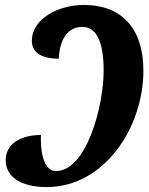

<svg xmlns="http://www.w3.org/2000/svg" viewBox="-20 -748 602 778"><path d="M169 10C403 10 561 -231 561 -462C561 -636 470 -728 320 -728C214 -728 109 -670 109 -583C109 -529 159 -510 218 -510C222 -589 254 -639 314 -639C365 -639 400 -590 400 -462C400 -317 330 -54 206 -55C154 -55 143 -142 146 -201C67 -201 3 -167 3 -99C3 -32 64 10 169 10Z"/></svg>

Font: Noto Serif Condensed Extra
Style: Italic
Weight: 800
Width: 3
Italic angle: -12°
Designer: Monotype Design Team
Foundry: Monotype Imaging Inc.
Version: Version 1.901